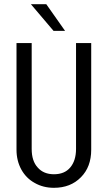

<svg xmlns="http://www.w3.org/2000/svg" viewBox="-20 -898 519 926"><path d="M59.6 -175.8V-690.4H132.8V-179.7Q132.8 -121.1 162.1 -89.8Q190.4 -57.6 240.2 -57.6Q291 -57.6 318.4 -89.8Q346.7 -123 346.7 -179.7V-690.4H419.9V-175.8Q419.9 -92.8 370.1 -43Q320.3 7.8 240.2 7.8Q188.5 7.8 147.5 -15.6Q106.4 -38.1 83 -80.1Q59.6 -123 59.6 -175.8ZM238.3 -749 128.9 -877.9H203.1L293.9 -749Z"/></svg>

Font: Dinish Condensed
Style: Regular
Weight: 400
Width: 3
Designer: Bert Driehuis
Foundry: Playbeing
Version: Version 3.006; git-39231f3c-release